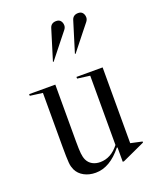

<svg xmlns="http://www.w3.org/2000/svg" viewBox="-132 -771 707 862"><g transform="rotate(-20 221.5 -340.5)"><path d="M241 -416V-424H366V-62L421 -50V-45L312 5H306V-63L303 -64Q244 10 176 10Q145 10 121 -3Q97 -16 86 -39Q83 -46 80.5 -54Q78 -62 77 -74.5Q76 -87 75.5 -106Q75 -125 75 -153V-408L15 -416V-424H140V-153Q140 -114 142 -95Q144 -76 150 -63Q158 -46 174 -37Q190 -28 211 -28Q263 -28 301 -77V-408ZM210 -670Q217 -691 241 -691Q255 -691 262 -682Q269 -673 269 -660Q269 -650 261 -640Q253 -630 233 -605L168 -523L165 -524ZM315 -670Q322 -691 346 -691Q360 -691 367 -682Q374 -673 374 -660Q374 -650 366 -640Q358 -630 338 -605L273 -523L270 -524Z"/></g></svg>

Font: Libre Caslon Display
Style: Regular
Weight: 400
Designer: Pablo Impallari, Rodrigo Fuenzalida
Foundry: Pablo Impallari, Rodrigo Fuenzalida
Version: Version 1.002; ttfautohint (v1.5)